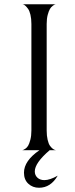

<svg xmlns="http://www.w3.org/2000/svg" viewBox="-20 -708 352 905"><path d="M189 141Q215 141 252 120Q219 177 164 177Q134 177 113.5 158Q93 139 93 106Q93 50 166 0H84Q86 0 89 -1Q92 -2 99.5 -7Q107 -12 112.5 -21Q118 -30 123 -49Q128 -68 128 -93V-595Q128 -620 123.5 -638.5Q119 -657 112.5 -666Q106 -675 100 -680.5Q94 -686 90 -687L85 -688H244Q242 -688 239 -687Q236 -686 228.5 -680.5Q221 -675 215.5 -666Q210 -657 205 -638.5Q200 -620 200 -595V-93Q200 -68 204.5 -49Q209 -30 215.5 -21Q222 -12 228.5 -7Q235 -2 240 -1L244 0H214Q144 60 144 100Q144 118 156.5 129.5Q169 141 189 141Z"/></svg>

Font: Bellefair
Style: Regular
Weight: 400
Designer: Nick Shinn, Liron Lavi Turkenic
Foundry: Shinntype
Version: Version 1.003;PS 001.003;hotconv 1.0.88;makeotf.lib2.5.64775